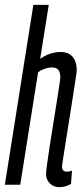

<svg xmlns="http://www.w3.org/2000/svg" viewBox="-25 -760 347 790"><path d="M230.2 -73.5Q230.2 -64 235.1 -58.9Q240 -53.8 251.2 -53.8Q255.3 -53.8 259.9 -54.5Q264.4 -55.2 271.3 -58.3L267.2 -3.3Q255.3 3.6 243.6 6.8Q231.9 10 219.9 10Q203.7 10 191.3 3Q178.9 -4 171.7 -16.3Q164.5 -28.7 164.5 -44.4Q164.5 -53.7 168.7 -84.8Q172.9 -115.8 179.6 -159.2Q186.3 -202.5 193.9 -249.4Q201.4 -296.3 208.1 -338.4Q214.9 -380.4 219 -408.6Q223.2 -436.9 223.2 -442.3Q223.2 -459.7 215.9 -471.2Q208.6 -482.6 187 -482.6Q180.2 -482.6 169.9 -480.1Q159.7 -477.5 149.6 -473.2Q139.5 -469 131.7 -462.5L58.3 0H-5L112.3 -740H175.6L140.3 -517.9Q153.8 -527.4 167.6 -533.6Q181.4 -539.9 195.7 -543Q210 -546.2 223.5 -546.2Q247.1 -546.2 261.8 -536.7Q276.5 -527.3 283.6 -510.4Q290.7 -493.5 290.7 -470.4Q290.7 -464.1 286.1 -434.2Q281.6 -404.3 274.7 -361.2Q267.8 -318 260.5 -270.6Q253.1 -223.2 246.2 -180.6Q239.3 -137.9 234.8 -108.7Q230.2 -79.6 230.2 -73.5Z"/></svg>

Font: Georama
Style: Italic
Weight: 400
Width: 2
Italic angle: -9°
Designer: Jean-Baptiste Levee
Foundry: Production Type
Version: Version 1.000